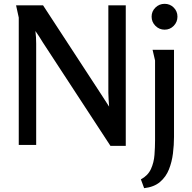

<svg xmlns="http://www.w3.org/2000/svg" viewBox="-20 -757 1005 1003"><path d="M205 -729 510 -262Q520 -247 530 -231Q540 -215 550 -200Q549 -218 547.5 -236Q546 -254 546 -272V-729H637V5H557L204 -535Q195 -550 185 -565.5Q175 -581 165 -595Q167 -579 168 -562.5Q169 -546 169 -529V0H78V-665L64 -729ZM907 -670Q907 -642 887.5 -622Q868 -602 840 -602Q812 -602 792 -622Q772 -642 772 -670Q772 -698 792 -717.5Q812 -737 840 -737Q868 -737 887.5 -717.5Q907 -698 907 -670ZM889 -497V-42Q889 0 883.5 44.5Q878 89 862.5 128Q847 167 816 193.5Q785 220 733 226L716 180Q753 160 768.5 126Q784 92 787 52Q790 12 790 -24V-441L777 -497Z"/></svg>

Font: Rosario Light SemiBold
Style: Regular
Weight: 600
Version: Version 1.101; ttfautohint (v1.8.1.43-b0c9)